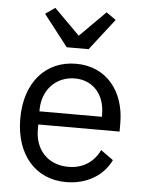

<svg xmlns="http://www.w3.org/2000/svg" viewBox="-55 -817 659 873"><g transform="rotate(5 274.5 -380.5)"><path d="M229 -599H329L440 -742L396 -773L279 -656L162 -773L118 -742ZM279 12C376 12 450 -36 483 -106L426 -147C399 -90 349 -58 284 -58C188 -58 131 -125 131 -214V-238H502V-276C502 -422 417 -528 279 -528C139 -528 47 -422 47 -258C47 -94 139 12 279 12ZM279 -461C361 -461 416 -400 416 -309V-298H131V-305C131 -395 192 -461 279 -461Z"/></g></svg>

Font: Braiins Sans
Style: Regular
Weight: 400
Designer: Mike Abbink, Paul van der Laan, Pieter van Rosmalen, Jiri Chlebus, Lubos Buracinsky
Foundry: Bold Monday, Sudetype
Version: Version 1.000;hotconv 1.0.109;makeotfexe 2.5.65596